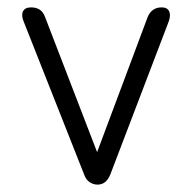

<svg xmlns="http://www.w3.org/2000/svg" viewBox="-20 -499 520 520"><path d="M244 1Q233 1 223 -5.5Q213 -12 208 -26L44 -441Q37 -458 42.5 -468.5Q48 -479 64 -479Q93 -479 102 -453L243 -87L380 -453Q391 -479 418 -479Q433 -479 438 -468.5Q443 -458 437 -441L279 -27Q268 1 244 1Z"/></svg>

Font: Shin Retro Maru Gothic Regular
Style: Regular
Weight: 400
Designer: Iose
Foundry: Typographish
Version: Version 1.002